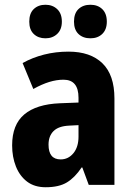

<svg xmlns="http://www.w3.org/2000/svg" viewBox="-20 -777 560 807"><path d="M268 -560Q360 -560 410.5 -511Q461 -462 461 -363V0H353L326 -73H323Q295 -31 261.5 -10.5Q228 10 172 10Q125 10 94 -13.5Q63 -37 47 -77Q31 -117 31 -166Q31 -253 82 -296Q133 -339 232 -343L310 -346V-366Q310 -442 247 -442Q218 -442 187 -432.5Q156 -423 120 -403L75 -512Q116 -535 165 -547.5Q214 -560 268 -560ZM271 -249Q226 -247 205 -226Q184 -205 184 -169Q184 -107 235 -107Q267 -107 288.5 -133Q310 -159 310 -203V-251ZM103 -686Q103 -721 122 -739Q141 -757 171 -757Q201 -757 220.5 -738.5Q240 -720 240 -686Q240 -653 220.5 -634.5Q201 -616 171 -616Q141 -616 122 -634Q103 -652 103 -686ZM291 -686Q291 -721 310 -739Q329 -757 360 -757Q391 -757 410 -738.5Q429 -720 429 -686Q429 -653 410 -634.5Q391 -616 360 -616Q329 -616 310 -634Q291 -652 291 -686Z"/></svg>

Font: Noto Sans Sinhala Condensed ExtraBold
Style: Regular
Weight: 800
Width: 3
Designer: Jelle Bosma - Monotype Design Team
Foundry: Monotype Imaging Inc.
Version: Version 2.006; ttfautohint (v1.8.4.7-5d5b)